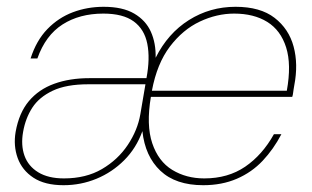

<svg xmlns="http://www.w3.org/2000/svg" viewBox="-20 -533 919 565"><path d="M167 12Q112 12 78.5 -10Q45 -32 32 -68Q19 -104 26 -145Q36 -201 65 -235.5Q94 -270 139.5 -286.5Q185 -303 243 -303H411Q422 -361 413.5 -404Q405 -447 373.5 -470Q342 -493 284 -493Q214 -493 164 -461Q114 -429 90 -361H70Q87 -414 119.5 -447.5Q152 -481 194.5 -497Q237 -513 285 -513Q341 -513 375 -493Q409 -473 424 -439.5Q439 -406 438 -363Q474 -435 536 -474Q598 -513 673 -513Q746 -513 788 -480.5Q830 -448 844 -396Q858 -344 846 -282Q845 -275 844 -270Q843 -265 842.5 -259.5Q842 -254 840 -248H424Q410 -165 428 -111.5Q446 -58 487 -33Q528 -8 581 -8Q651 -8 701.5 -42.5Q752 -77 786 -138H808Q785 -94 753 -60Q721 -26 677 -7Q633 12 578 12Q497 12 452 -30.5Q407 -73 399 -147Q381 -97 345.5 -61.5Q310 -26 264 -7Q218 12 167 12ZM168 -8Q233 -8 280 -35.5Q327 -63 356 -106.5Q385 -150 393 -197L408 -285H240Q175 -285 135 -266Q95 -247 75 -216Q55 -185 48 -145Q41 -106 52 -75Q63 -44 92.5 -26Q122 -8 168 -8ZM427 -266H824Q838 -343 822 -393.5Q806 -444 766.5 -468.5Q727 -493 669 -493Q618 -493 568 -469.5Q518 -446 480 -396Q442 -346 427 -266Z"/></svg>

Font: DM Sans 18pt Thin
Style: Italic
Weight: 250
Italic angle: -10°
Designer: Colophon Foundry, Jonny Pinhorn
Foundry: Colophon Foundry
Version: Version 4.004;gftools[0.9.30]